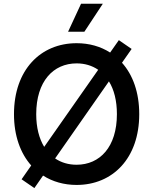

<svg xmlns="http://www.w3.org/2000/svg" viewBox="-20 -965 807 1012"><path d="M383.8 9.8C573.2 9.8 713.9 -129.9 713.9 -363.3C713.9 -478 680.2 -570.3 623 -634.3L673.8 -707L606.4 -753.4L560.5 -688C510.3 -720.2 450.2 -737.3 383.8 -737.3C194.3 -737.3 53.7 -597.2 53.7 -363.3C53.7 -249 87.9 -156.7 144.5 -92.8L93.8 -20L161.1 26.4L207 -39.6C257.3 -7.3 317.9 9.8 383.8 9.8ZM383.8 -96.7C341.3 -96.7 302.7 -107.9 270.5 -129.9L554.2 -536.1C581.1 -492.7 596.2 -434.6 596.2 -363.3C596.2 -190.4 506.3 -96.7 383.8 -96.7ZM338.9 -797.9H424.8L522 -945.3H407.2ZM170.9 -363.3C170.9 -536.6 261.2 -630.9 383.8 -630.9C426.3 -630.9 464.8 -619.6 497.6 -597.2L212.9 -190.9C186.5 -234.4 170.9 -292 170.9 -363.3Z"/></svg>

Font: Raveo Medium
Style: Regular
Weight: 500
Designer: Jakub Foglar, Rasmus Andersson (Inter)
Foundry: Jakubfoglar.com
Version: Version 1.100;Glyphs 3.2.3 (3260)